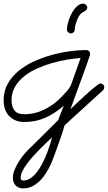

<svg xmlns="http://www.w3.org/2000/svg" viewBox="-60 -666 597 1062"><path d="M495.6 -204.6Q503.9 -204.6 510.3 -198.5Q516.6 -192.4 516.6 -184.1Q516.6 -173.8 509.3 -166.5L297.4 26.9Q285.6 68.4 271 108.6Q256.3 148.9 242.2 189.5Q235.4 208.5 226.6 229.5Q217.8 250.5 206.3 271.2Q194.8 292 180.7 311Q166.5 330.1 149.2 344.5Q131.8 358.9 111.8 367.4Q91.8 376 67.9 376Q41.5 376 26.4 359.6Q11.2 343.3 11.2 317.9Q11.2 298.3 19.5 276.4Q27.8 254.4 40.8 233.2Q53.7 211.9 68.8 193.1Q84 174.3 97.7 161.1L261.7 -1.5L292.5 -81.5Q245.1 -39.1 191.7 -15.1Q138.2 8.8 73.7 8.8Q46.9 8.8 25.6 -0.2Q4.4 -9.3 -10.3 -25.1Q-24.9 -41 -32.5 -63Q-40 -85 -40 -111.3Q-40 -162.1 -17.3 -202.4Q5.4 -242.7 42.7 -273.7Q80.1 -304.7 128.2 -326.4Q176.3 -348.1 226.8 -362.1Q277.3 -376 326.7 -382.6Q376 -389.2 416 -389.2Q426.8 -389.2 432.6 -382.8Q438.5 -376.5 438.5 -365.7Q438.5 -363.8 434.1 -350.8Q429.7 -337.9 422.6 -317.6Q415.5 -297.4 406.2 -271.7Q397 -246.1 387.2 -219.2Q377.4 -192.4 367.7 -166Q357.9 -139.6 350.1 -117.9Q342.3 -96.2 336.7 -81.1Q331.1 -65.9 329.1 -61.5Q334.5 -66.4 347.7 -79.1Q360.8 -91.8 377.7 -107.7Q394.5 -123.5 413.3 -140.6Q432.1 -157.7 448.7 -171.9Q465.3 -186 478 -195.3Q490.7 -204.6 495.6 -204.6ZM385.7 -345.2Q353 -342.8 312.3 -336.2Q271.5 -329.6 229 -317.6Q186.5 -305.7 146 -287.6Q105.5 -269.5 74 -244.4Q42.5 -219.2 23.2 -186.3Q3.9 -153.3 3.9 -111.3Q3.9 -76.2 20 -55.2Q36.1 -34.2 73.7 -34.2Q110.4 -34.2 142.6 -43.7Q174.8 -53.2 203.6 -69.8Q232.4 -86.4 258.1 -109.1Q283.7 -131.8 307.1 -158.7Q315.9 -168.5 323.5 -179.4Q331.1 -190.4 335.4 -203.1ZM228 93.3Q219.7 101.6 203.6 116.7Q187.5 131.8 168 151.1Q148.4 170.4 128.4 192.4Q108.4 214.4 91.8 236.3Q75.2 258.3 64.7 279.1Q54.2 299.8 54.2 316.4Q54.2 332.5 69.3 332.5Q90.8 332.5 109.9 319.1Q128.9 305.7 145.3 284.4Q161.6 263.2 175 236.6Q188.5 210 199 183.3Q209.5 156.7 216.8 132.8Q224.1 108.9 228 93.3ZM332 -481.4Q323.2 -481.4 316.7 -487.8Q310.1 -494.1 310.1 -502.9Q310.1 -513.2 313.2 -528.1Q316.4 -543 322 -558.8Q327.6 -574.7 335.7 -590.3Q343.8 -606 353.8 -618.4Q363.8 -630.9 375.5 -638.4Q387.2 -646 400.4 -646Q408.7 -646 415.5 -639.2Q422.4 -632.3 422.4 -624Q422.4 -616.7 418.5 -612.3Q414.6 -607.9 409.2 -604.5Q403.8 -601.1 397.9 -597.9Q392.1 -594.7 387.7 -590.8Q380.9 -584.5 374.8 -573.2Q368.7 -562 364 -549.6Q359.4 -537.1 356.4 -524.7Q353.5 -512.2 353.5 -502.9Q353.5 -494.1 347.2 -487.8Q340.8 -481.4 332 -481.4Z"/></svg>

Font: Helvetia Verbundene
Style: Regular
Weight: 400
Designer: Peter Wiegel, original typeface by Carl Albert Fahrenwaldt 1901
Foundry: Peter Wiegel
Version: Version 2.000